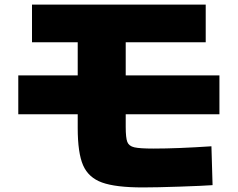

<svg xmlns="http://www.w3.org/2000/svg" viewBox="-20 -765 1040 840"><path d="M320 -205V-265H60V-435H320V-580H120V-745H880V-580H530V-435H940V-265H530V-210Q530 -162 537 -144Q544 -126 567.5 -120.5Q591 -115 652 -115Q755 -115 905 -125L910 45Q870 48 766.5 51.5Q663 55 605 55Q486 55 426.5 33.5Q367 12 343.5 -42Q320 -96 320 -205Z"/></svg>

Font: Enso Black
Style: Regular
Weight: 900
Designer: Coji Morishita
Foundry: UNDERFOREST DESIGN
Version: Version 1.000